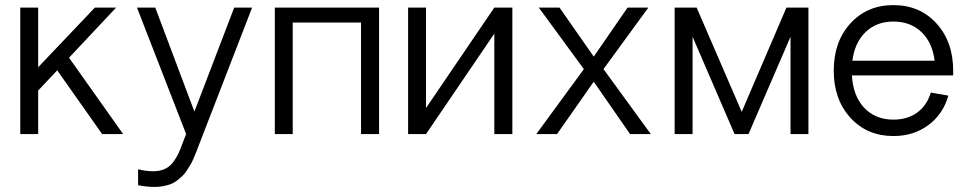

<svg xmlns="http://www.w3.org/2000/svg" viewBox="-20 -530 3821 759"><path d="M60.1 0V-500H130.9V-264.2L355 -500H439L252.9 -301.8L466.8 0H383.8L206.1 -252L130.9 -171.9V0Z M701.7 36.1 715.8 0 521.5 -500H593.8L748.5 -88.9L905.8 -500H976.6L767.6 40Q760.7 58.1 757.3 66.9Q753.9 75.7 746.6 93Q739.3 110.4 733.9 119.4Q728.5 128.4 719.2 142.8Q710 157.2 701.7 165Q693.4 172.9 681.2 182.6Q668.9 192.4 656 197.3Q643.1 202.1 626.7 205.6Q610.4 209 591.8 209Q559.6 209 525.9 202.1V139.2Q557.6 147 585.9 147Q611.8 147 631.6 137.9Q651.4 128.9 664.8 110.6Q678.2 92.3 685.3 76.9Q692.4 61.5 701.7 36.1Z M1066.4 -500H1478.5V0H1407.2V-440.9H1137.2V0H1066.4Z M1593.3 -500H1664.1V-103L1934.1 -500H2005.4V0H1934.1V-397L1664.1 0H1593.3Z M2288.1 -256.8 2109.9 -500H2191.9L2327.1 -306.2L2460.9 -500H2543L2365.7 -256.8L2552.7 0H2470.7L2327.1 -207L2182.1 0H2100.1Z M2939 0H2883.8L2717.8 -384.8V0H2647V-500H2733.9L2912.1 -87.9L3088.9 -500H3175.8V0H3105V-384.8Z M3511.7 -509.8Q3616.2 -509.8 3682.1 -437.3Q3748 -364.7 3748 -251V-231.9H3347.7Q3352.1 -150.9 3396.2 -104Q3440.4 -57.1 3511.7 -57.1Q3567.4 -57.1 3605.7 -85Q3644 -112.8 3659.7 -164.1L3729 -151.9Q3708 -78.6 3649.9 -35.4Q3591.8 7.8 3511.7 7.8Q3407.7 7.8 3341.8 -64.5Q3275.9 -136.7 3275.9 -251Q3275.9 -365.2 3341.8 -437.5Q3407.7 -509.8 3511.7 -509.8ZM3511.7 -444.8Q3445.3 -444.8 3402.1 -403.6Q3358.9 -362.3 3349.6 -290H3674.8Q3665.5 -362.8 3622.1 -403.8Q3578.6 -444.8 3511.7 -444.8Z"/></svg>

Font: LT Superior
Style: Regular
Weight: 400
Designer: Daniel Lyons
Foundry: LyonsType
Version: Version 1.000